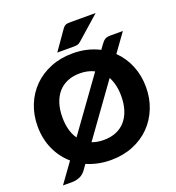

<svg xmlns="http://www.w3.org/2000/svg" viewBox="-170 -1069 1155 1260"><g transform="rotate(-20 407.0 -439.0)"><path d="M28.5 0ZM785.5 -364.5Q785.5 -285.5 758.2 -217.5Q731 -149.5 681.5 -99.2Q632 -49 562.2 -20.5Q492.5 8 407.5 8Q360.5 8 318.5 -0.8Q276.5 -9.5 239 -26L210.5 13.5Q192.5 37 167.5 46.8Q142.5 56.5 118.5 56.5H52.5L152 -81.5Q93 -132.5 60.8 -205Q28.5 -277.5 28.5 -364.5Q28.5 -443.5 55.8 -511.5Q83 -579.5 132.8 -629.5Q182.5 -679.5 252.5 -708Q322.5 -736.5 407.5 -736.5Q460 -736.5 506.2 -725.5Q552.5 -714.5 593 -693.5L613.5 -722Q621.5 -733 628.2 -740.5Q635 -748 642.5 -752.8Q650 -757.5 659.5 -759.5Q669 -761.5 682.5 -761.5H768.5L676.5 -634Q729 -583 757.2 -514Q785.5 -445 785.5 -364.5ZM201.5 -364.5Q201.5 -268.5 243.5 -209L507 -574.5Q486 -585.5 461 -591.2Q436 -597 407.5 -597Q358.5 -597 320.2 -581Q282 -565 255.8 -535Q229.5 -505 215.5 -461.8Q201.5 -418.5 201.5 -364.5ZM612.5 -364.5Q612.5 -405 604.5 -439.5Q596.5 -474 581.5 -501.5L325.5 -146Q361 -132 407.5 -132Q456 -132 494 -147.8Q532 -163.5 558.2 -193.5Q584.5 -223.5 598.5 -266.8Q612.5 -310 612.5 -364.5ZM641 -933.5 479.5 -791Q473.5 -785.5 468 -782.5Q462.5 -779.5 456.5 -778Q450.5 -776.5 443.8 -776Q437 -775.5 428.5 -775.5H315.5L410 -910.5Q416 -918.5 421.8 -923.2Q427.5 -928 434.2 -930.2Q441 -932.5 449.8 -933Q458.5 -933.5 470 -933.5Z"/></g></svg>

Font: Lato Black
Style: Regular
Weight: 900
Designer: Lukasz Dziedzic
Foundry: tyPoland Lukasz Dziedzic
Version: Version 2.007; 2014-02-27